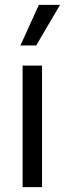

<svg xmlns="http://www.w3.org/2000/svg" viewBox="-20 -770 267 790"><path d="M153 -500V0H73V-500ZM140 -750H227L129 -583H64Z"/></svg>

Font: Prodigy Sans
Style: Regular
Weight: 400
Designer: Wei Huang
Foundry: Wei Huang
Version: Version 1.003; ttfautohint (v1.8.3)